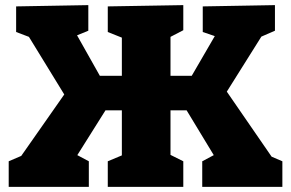

<svg xmlns="http://www.w3.org/2000/svg" viewBox="-20 -730 1136 750"><path d="M14 0V-100L63 -121L231 -361L93 -586L43 -605V-705L325 -710V-610L281 -592L370 -434H456V-583L401 -605V-705L696 -710V-612L646 -586V-434H729L819 -589L772 -605V-705L1054 -710V-610L1001 -587L866 -372L1041 -118L1083 -100V0H770V-100L815 -124L709 -299H646V-125L696 -100V0H401V-100L456 -123V-299H392L282 -124L327 -100V0Z"/></svg>

Font: Bitter Black
Style: Regular
Weight: 900
Designer: Sol Matas, and Bitter project Authors
Foundry: Sol Matas
Version: Version 2.001